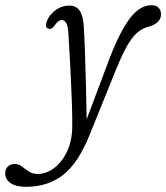

<svg xmlns="http://www.w3.org/2000/svg" viewBox="-137 -473 640 740"><path d="M287.5 -254Q328 -357 365.8 -405Q403.5 -453 447.5 -453Q465 -453 474.2 -443.2Q483.5 -433.5 483.5 -418Q483.5 -385.5 440.5 -371.5Q416.5 -366 396.8 -351.2Q377 -336.5 356.8 -303Q336.5 -269.5 311 -207L209 45.5Q165.5 154.5 106.8 200.8Q48 247 -37 247Q-76 247 -96.5 232.5Q-117 218 -117 195.5Q-117 179 -107 169Q-97 159 -79.5 159Q-65 159 -52.5 168.8Q-40 178.5 -25.8 188Q-11.5 197.5 8.5 197.5Q41 197.5 71.2 175Q101.5 152.5 121 111.8Q140.5 71 141.5 16.5Q142 -23 139.8 -84.8Q137.5 -146.5 134 -215.5Q130.5 -284.5 126.5 -346.5Q124.5 -373.5 117.8 -384.8Q111 -396 101 -396Q87.5 -396 73 -374Q61 -358 49 -362.5Q35 -367.5 43.5 -391Q52 -414.5 76 -433Q100 -451.5 131 -451.5Q180 -451.5 185.5 -377Q188 -340 190.2 -279Q192.5 -218 194.2 -148Q196 -78 197 -13Z"/></svg>

Font: Fraunces 72pt SuperSoft Light
Style: Italic
Weight: 300
Italic angle: -16°
Version: Version 1.000;[b76b70a41]